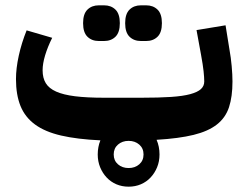

<svg xmlns="http://www.w3.org/2000/svg" viewBox="-20 -517 923 721"><path d="M463 184Q438 184 417 175Q396 166 380.5 149.5Q365 133 356 111Q347 89 347 63Q347 49 349.5 35.5Q352 22 357 10Q270 6 209.5 -8Q149 -22 111.5 -49.5Q74 -77 57 -119Q40 -161 40 -220Q40 -260 50.5 -308Q61 -356 80 -403L176 -375Q159 -341 149.5 -309.5Q140 -278 140 -253Q140 -224 152 -204.5Q164 -185 191 -173Q218 -161 262 -155.5Q306 -150 371 -150H511Q577 -150 622 -153Q667 -156 694.5 -163.5Q722 -171 734.5 -182.5Q747 -194 747 -211Q747 -226 744.5 -249.5Q742 -273 735 -311L718 -404L827 -422L842 -329Q847 -302 850 -269Q853 -236 853 -211Q853 -154 840 -114.5Q827 -75 794.5 -49.5Q762 -24 707 -10.5Q652 3 568 8Q579 33 579 63Q579 89 570 111Q561 133 545.5 149.5Q530 166 509 175Q488 184 463 184ZM351 -363Q325 -363 308.5 -379Q292 -395 292 -430Q292 -465 308.5 -481Q325 -497 351 -497H371Q397 -497 413.5 -481Q430 -465 430 -430Q430 -395 413.5 -379Q397 -363 371 -363ZM509 -363Q483 -363 466.5 -379Q450 -395 450 -430Q450 -465 466.5 -481Q483 -497 509 -497H529Q555 -497 571.5 -481Q588 -465 588 -430Q588 -395 571.5 -379Q555 -363 529 -363ZM463 114Q487 114 503 100Q519 86 519 63Q519 40 503 26Q487 12 463 12Q439 12 423 26Q407 40 407 63Q407 86 423 100Q439 114 463 114Z"/></svg>

Font: IBM Plex Sans Arabic
Style: Bold
Weight: 700
Designer: Mike Abbink, Paul van der Laan, Pieter van Rosmalen, Wael Morcos, Khajak Apelian
Foundry: Bold Monday
Version: Version 1.2